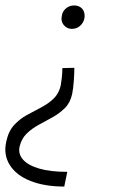

<svg xmlns="http://www.w3.org/2000/svg" viewBox="-41 -488 429 705"><path d="M232 -239Q232 -219 230 -191Q228 -163 224 -143Q217 -111 197.5 -91.5Q178 -72 152 -57.5Q126 -43 101 -29.5Q76 -16 57 2.5Q38 21 31 50Q25 77 43.5 98Q62 119 103 131Q144 143 206 143L195 197Q123 197 71 176.5Q19 156 -5 118Q-29 80 -18 32Q-10 -6 10.5 -28.5Q31 -51 57.5 -65.5Q84 -80 110 -93.5Q136 -107 155.5 -125.5Q175 -144 182 -174Q184 -185 186 -202.5Q188 -220 188 -238ZM231 -468Q244 -468 253.5 -462Q263 -456 267 -445.5Q271 -435 269 -421Q266 -405 253.5 -393.5Q241 -382 223 -382Q211 -382 201.5 -388.5Q192 -395 187.5 -405.5Q183 -416 186 -429Q188 -446 201 -457Q214 -468 231 -468Z"/></svg>

Font: Ysabeau Office Light
Style: Italic
Weight: 300
Italic angle: -12°
Designer: Christian Thalmann (Catharsis Fonts)
Version: Version 2.001;gftools[0.9.30]; featfreeze: tnum,lnum,ss02